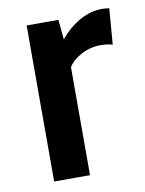

<svg xmlns="http://www.w3.org/2000/svg" viewBox="-65 -554 454 601"><g transform="rotate(-10 162.5 -253.0)"><path d="M59 -496H160L166 -433Q193 -466 228 -486Q263 -506 301 -506Q311 -506 323 -504L314 -390Q298 -395 276 -395Q243 -395 214 -379.5Q185 -364 173 -343V0H59Z"/></g></svg>

Font: Cabin SemiBold
Style: Regular
Weight: 600
Designer: Pablo Impallari
Foundry: Pablo Impallari. http://www.impallari.com Igino Marini. http://www.ikern.com
Version: Version 2.001